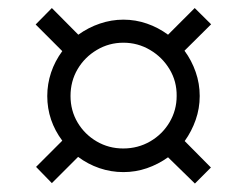

<svg xmlns="http://www.w3.org/2000/svg" viewBox="-20 -587 573 468"><path d="M455.1 -139.6 389.6 -203.6Q365.7 -186.5 338.1 -177Q310.5 -167.5 280.8 -167.5Q250.5 -167.5 222.2 -177.2Q193.8 -187 170.4 -204.6L106.4 -140.6L67.9 -180.2L131.8 -244.1Q113.8 -268.1 104.5 -295.4Q95.2 -322.8 95.2 -353Q95.2 -382.3 104.5 -410.2Q113.8 -438 131.8 -462.4L66.9 -527.3L106.4 -567.4L170.9 -502.4Q195.3 -520 223.4 -529.5Q251.5 -539.1 280.8 -539.1Q310.5 -539.1 338.1 -529.5Q365.7 -520 389.6 -502.4L454.6 -567.4L494.6 -527.8L429.7 -463.4Q447.3 -439.5 457 -411.4Q466.8 -383.3 466.8 -353Q466.8 -322.8 457 -294.9Q447.3 -267.1 430.2 -243.2L494.1 -178.7ZM280.3 -225.1Q316.4 -225.1 346.2 -242.4Q376 -259.8 393.3 -289.1Q410.6 -318.4 410.6 -353Q411.1 -388.7 393.3 -418.2Q375.5 -447.8 345.7 -465.3Q315.9 -482.9 280.8 -482.9Q245.6 -482.9 216.1 -465.3Q186.5 -447.8 169.2 -418.5Q151.9 -389.2 151.9 -353Q151.9 -317.4 169.2 -288.3Q186.5 -259.3 215.8 -242.2Q245.1 -225.1 280.3 -225.1Z"/></svg>

Font: Open Sans SemiCondensed
Style: Italic
Weight: 400
Width: 4
Italic angle: -12°
Designer: Monotype Design Team
Foundry: Monotype Imaging Inc.
Version: Version 3.000